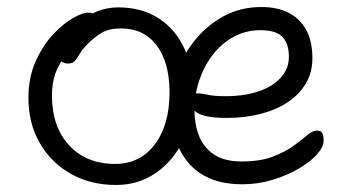

<svg xmlns="http://www.w3.org/2000/svg" viewBox="-20 -515 1001 547"><path d="M311 12Q238 12 181.5 -20Q125 -52 93 -108Q61 -164 61 -236Q61 -294 81 -339Q101 -384 130 -415.5Q159 -447 187 -463Q215 -479 231 -479Q239 -479 244.5 -477Q250 -475 253 -470.5Q256 -466 256 -458Q256 -442 250 -430Q244 -418 224 -405Q189 -382 168 -357.5Q147 -333 137.5 -305Q128 -277 128 -243Q128 -154 177 -101Q226 -48 308 -48Q379 -48 421 -103.5Q463 -159 463 -252Q463 -337 426.5 -385.5Q390 -434 325 -434Q291 -434 270.5 -422Q250 -410 230 -390Q214 -374 207 -361.5Q200 -349 193.5 -341.5Q187 -334 174 -334Q161 -334 154.5 -341Q148 -348 148 -363Q148 -383 162 -406Q176 -429 200 -449Q224 -469 254 -481.5Q284 -494 317 -494Q383 -494 431 -463.5Q479 -433 505 -377.5Q531 -322 531 -246Q531 -173 502 -114.5Q473 -56 423.5 -22Q374 12 311 12ZM671 10Q618 10 579.5 -6Q541 -22 516 -52Q491 -82 479 -122Q467 -162 467 -210Q467 -260 485 -310.5Q503 -361 537 -402.5Q571 -444 618.5 -469.5Q666 -495 725 -495Q769 -495 801.5 -479Q834 -463 852 -430.5Q870 -398 870 -349Q870 -309 851.5 -277.5Q833 -246 800 -224Q767 -202 722.5 -190.5Q678 -179 626 -179Q564 -179 541.5 -194Q519 -209 519 -227Q519 -238 524.5 -243.5Q530 -249 544 -249Q555 -249 572 -245Q589 -241 622 -241Q677 -241 717.5 -255Q758 -269 780.5 -294.5Q803 -320 803 -353Q803 -391 784.5 -410Q766 -429 722 -429Q681 -429 646.5 -410.5Q612 -392 587 -360Q562 -328 548 -287Q534 -246 534 -201Q534 -161 547 -128Q560 -95 589.5 -75Q619 -55 668 -55Q721 -55 756.5 -68.5Q792 -82 815.5 -99Q839 -116 854.5 -129.5Q870 -143 883 -143Q894 -143 898 -136Q902 -129 902 -114Q902 -96 882.5 -74.5Q863 -53 830 -34Q797 -15 756 -2.5Q715 10 671 10Z"/></svg>

Font: Shantell Sans Light
Style: Regular
Weight: 300
Designer: Stephen Nixon, Anya Danilova, Shantell Martin
Foundry: Arrow Type
Version: Version 1.011;[c5ecc13dd]